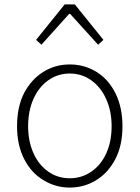

<svg xmlns="http://www.w3.org/2000/svg" viewBox="-20 -834 630 867"><path d="M177 -20Q121 -53 89 -116Q57 -179 57 -264Q57 -353 90 -416Q123 -477 176.5 -510Q230 -543 295 -543Q361 -543 415.5 -509.5Q470 -476 501.5 -412.5Q533 -349 533 -264Q533 -176 500 -114Q467 -52 413 -19.5Q359 13 295 13Q231 13 177 -20ZM484 -264Q484 -332 459.5 -386.5Q435 -441 392 -471.5Q349 -502 295 -502Q241 -502 198 -471.5Q155 -441 131 -387Q107 -333 107 -264Q107 -196 131 -142.5Q155 -89 198 -59Q241 -29 295 -29Q349 -29 392.5 -59Q436 -89 460 -142Q484 -195 484 -264ZM272 -814H318L447 -654L423 -632L297 -771H292L167 -632L143 -654Z"/></svg>

Font: Merged Yaku Han JP ExtraLight
Style: Regular
Weight: 250
Designer: Ryoko NISHIZUKA 西塚涼子 (kana, bopomofo & ideographs); Paul D. Hunt (Latin, Greek & Cyrillic); Sandoll Communications 산돌커뮤니
Foundry: Adobe
Version: Version 2.004